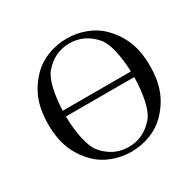

<svg xmlns="http://www.w3.org/2000/svg" viewBox="-160 -901 1106 1089"><g transform="rotate(-30 393.5 -357.0)"><path d="M180.7 -641.6Q219.7 -680.7 278.6 -703.6Q337.4 -726.6 403.3 -726.6Q469.2 -726.6 528.1 -703.6Q586.9 -680.7 626 -641.6Q682.6 -585 709.5 -516.8Q736.3 -448.7 736.3 -356.4Q736.3 -264.2 709.5 -196Q682.6 -127.9 626 -71.3Q586.9 -32.2 528.1 -9.3Q469.2 13.7 403.3 13.7Q337.4 13.7 278.6 -9.3Q219.7 -32.2 180.7 -71.3Q124 -127.9 97.2 -196Q70.3 -264.2 70.3 -356.4Q70.3 -448.7 97.2 -516.8Q124 -585 180.7 -641.6ZM179.7 -345.7Q180.7 -266.1 195.3 -197Q210 -127.9 239.3 -94.7Q306.2 -17.6 403.3 -17.6Q500.5 -17.6 567.4 -94.7Q596.7 -127.9 611.3 -197Q626 -266.1 627 -345.7ZM180.2 -382.8H626.5Q624 -458.5 609.4 -522.7Q594.7 -586.9 567.4 -618.2Q500.5 -695.3 403.3 -695.3Q306.2 -695.3 239.3 -618.2Q211.9 -586.9 197.3 -522.7Q182.6 -458.5 180.2 -382.8Z"/></g></svg>

Font: Theano Old Style
Style: Regular
Weight: 400
Designer: Alexey Kryukov
Version: Version 2.00